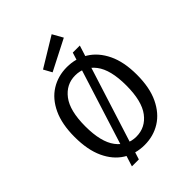

<svg xmlns="http://www.w3.org/2000/svg" viewBox="-274 -1079 1272 1272"><g transform="rotate(-45 362.0 -442.5)"><path d="M361 15Q278 15 212 -26Q146 -67 108 -148.5Q70 -230 70 -351Q70 -471 108 -552Q146 -633 212 -674Q278 -715 361 -715Q444 -715 510 -674Q576 -633 615 -552Q654 -471 654 -351Q654 -230 615 -148.5Q576 -67 510 -26Q444 15 361 15ZM361 -63Q447 -63 500.5 -133.5Q554 -204 554 -351Q554 -497 500.5 -567Q447 -637 361 -637Q277 -637 223.5 -567Q170 -497 170 -351Q170 -204 223.5 -133.5Q277 -63 361 -63ZM201 55 457 -755H523L266 55ZM270 -757 238 -815 444 -940 485 -867Z"/></g></svg>

Font: Orienta
Style: Regular
Weight: 400
Designer: Eduardo Rodriguez Tunni
Foundry: Eduardo Rodriguez Tunni
Version: Version 1.002; ttfautohint (v1.8.4.7-5d5b);gftools[0.9.23]